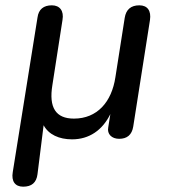

<svg xmlns="http://www.w3.org/2000/svg" viewBox="-20 -515 640 722"><path d="M67 187C99 187 117 172 121 140L144 -44C163 -9 202 9 251 9C315 9 365 -25 395 -86L387 -36C382 -11 400 7 428 7C458 7 476 -8 481 -39L544 -440C549 -474 535 -495 504 -495C472 -495 454 -479 449 -448L414 -225C400 -131 345 -69 258 -69C190 -69 163 -110 177 -195L215 -440C221 -474 205 -495 175 -495C144 -495 125 -480 121 -449L28 132C22 167 37 187 67 187Z"/></svg>

Font: SN Pro Medium
Style: Italic
Weight: 400
Italic angle: -9°
Designer: Tobias Whetton
Foundry: Supernotes
Version: Version 1.001;Glyphs 3.2 (3249)